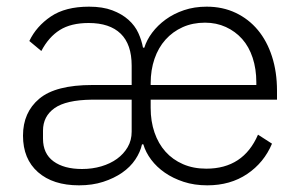

<svg xmlns="http://www.w3.org/2000/svg" viewBox="-20 -544 903 576"><path d="M255 -245Q178 -244 143.5 -219.5Q109 -195 109 -152V-128Q109 -83 140.5 -60Q172 -37 226 -37Q257 -37 284 -45Q311 -53 331 -67.5Q351 -82 363 -102.5Q375 -123 375 -149V-245ZM749 -289V-297Q749 -337 738 -370.5Q727 -404 706.5 -427Q686 -450 657.5 -463Q629 -476 595 -476Q558 -476 528 -462.5Q498 -449 476.5 -425Q455 -401 443.5 -367.5Q432 -334 432 -294V-289ZM599 -38Q710 -38 754 -140L796 -113Q772 -56 721.5 -22Q671 12 602 12Q563 12 531 1.5Q499 -9 474.5 -26Q450 -43 433.5 -65Q417 -87 410 -111H406Q401 -88 386 -65.5Q371 -43 346.5 -26Q322 -9 289.5 1.5Q257 12 217 12Q139 12 94 -27.5Q49 -67 49 -137Q49 -207 98 -248Q147 -289 257 -289H375V-347Q375 -411 342 -443Q309 -475 246 -475Q193 -475 159.5 -454Q126 -433 104 -391L68 -421Q89 -465 132.5 -494.5Q176 -524 247 -524Q288 -524 317 -513Q346 -502 365.5 -484.5Q385 -467 395 -445Q405 -423 409 -401H413Q420 -424 436.5 -446Q453 -468 477 -485.5Q501 -503 532 -513.5Q563 -524 600 -524Q648 -524 687 -505.5Q726 -487 753.5 -454Q781 -421 796 -374.5Q811 -328 811 -272V-245H432V-220Q432 -180 443.5 -146.5Q455 -113 476.5 -89Q498 -65 529 -51.5Q560 -38 599 -38Z"/></svg>

Font: IBM Plex Sans Devanagari Light
Style: Regular
Weight: 300
Designer: Mike Abbink, Paul van der Laan, Pieter van Rosmalen, Erin McLaughlin
Foundry: Bold Monday
Version: Version 1.1